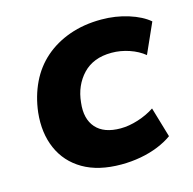

<svg xmlns="http://www.w3.org/2000/svg" viewBox="-83 -595 693 690"><g transform="rotate(-15 263.5 -250.0)"><path d="M287 11Q202 11 145.5 -22Q89 -55 63.5 -113.5Q38 -172 46 -247Q53 -306 76.5 -355Q100 -404 139.5 -438.5Q179 -473 232.5 -492Q286 -511 351 -511Q404 -511 451.5 -496Q499 -481 527 -457L477 -345Q454 -364 421.5 -375Q389 -386 356 -386Q321 -386 294.5 -375.5Q268 -365 249 -345Q230 -325 218.5 -299Q207 -273 204 -241Q197 -182 226.5 -148.5Q256 -115 318 -115Q349 -115 383.5 -126Q418 -137 445 -155L478 -43Q456 -27 425.5 -14.5Q395 -2 359.5 4.5Q324 11 287 11Z"/></g></svg>

Font: Nunito Sans 8pt ExtraBold
Style: Italic
Weight: 800
Italic angle: -9°
Version: Version 3.101;gftools[0.9.27]